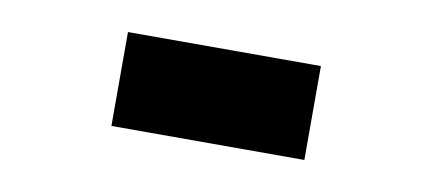

<svg xmlns="http://www.w3.org/2000/svg" viewBox="-31 -417 663 294"><g transform="rotate(10 300.0 -270.0)"><path d="M150 -197V-343H450V-197Z"/></g></svg>

Font: Noto Sans Mono Extra
Style: Regular
Weight: 800
Designer: Monotype Design Team
Foundry: Monotype Imaging Inc.
Version: Version 1.900